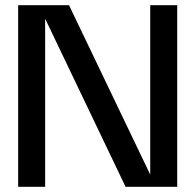

<svg xmlns="http://www.w3.org/2000/svg" viewBox="-20 -720 753 740"><path d="M663 -700V0H464L154 -648V0H50V-700H246L559 -47V-700Z"/></svg>

Font: Edgecutting Lite Sharp
Style: Medium
Weight: 500
Designer: RandomMaerks (Nguyen Gia Bao)
Version: Version 1.0